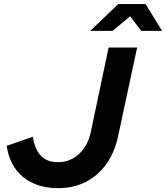

<svg xmlns="http://www.w3.org/2000/svg" viewBox="-20 -940 838 969"><path d="M275.1 9.6Q165.7 9.6 97.4 -45.9Q29 -101.5 13.6 -203.9L146 -249.9Q164.1 -121.5 272.2 -121.5Q333.6 -121.5 378.3 -162.5Q423 -203.5 438 -272.6L528.1 -700H672.1L575.2 -248.7Q557.6 -169.1 515.6 -110.9Q473.6 -52.7 412.1 -21.6Q350.5 9.6 275.1 9.6ZM435.5 -784.3 577.1 -919.6H714.8L797.9 -784.3H692.7L636.6 -857.8L548.3 -784.3Z"/></svg>

Font: Red Hat Display VF
Style: Italic
Weight: 300
Italic angle: -12°
Designer: Pentagram, MCKL
Foundry: Pentagram, MCKL
Version: Version 1.023